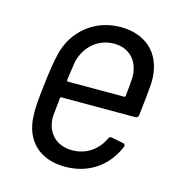

<svg xmlns="http://www.w3.org/2000/svg" viewBox="-84 -588 623 671"><g transform="rotate(15 227.0 -253.0)"><path d="M219 -54C160 -54 124 -93 124 -150C126 -169 128 -193 131 -219C131 -222 133 -223 135 -223H403C409 -223 413 -227 414 -233C419 -278 424 -321 426 -354C429 -448 374 -514 272 -514C179 -514 105 -453 84 -365C76 -333 71 -295 66 -253C61 -209 56 -170 58 -135C61 -49 115 8 210 8C295 8 360 -38 391 -112C394 -118 391 -123 386 -124L342 -133C337 -134 332 -132 330 -126C310 -83 270 -54 219 -54ZM265 -452C322 -452 357 -412 357 -355C356 -335 354 -311 351 -286C351 -283 349 -282 347 -282H142C140 -282 139 -283 139 -286C142 -311 146 -335 149 -356C163 -412 207 -452 265 -452Z"/></g></svg>

Font: Barlow Semi Condensed
Style: Italic
Weight: 400
Width: 4
Italic angle: -7°
Designer: Jeremy Tribby
Foundry: Tribby Type
Version: Version 1.422;hotconv 1.0.109;makeotfexe 2.5.65596